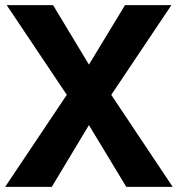

<svg xmlns="http://www.w3.org/2000/svg" viewBox="-37 -725 690 745"><path d="M-17 0 245 -391V-323L-11 -705H169L333 -433H283L448 -705H628L372 -323V-391L633 0H453L283 -281H333L164 0Z"/></svg>

Font: Nunito Sans 12pt ExtraLight
Style: Weight 830 Width 84 Optical size 12.0 YTLC 445
Weight: 830
Width: 4
Designer: Vernon Adams
Foundry: Vernon Adams
Version: Version 3.101;gftools[0.9.27]